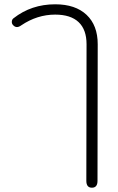

<svg xmlns="http://www.w3.org/2000/svg" viewBox="-20 -604 550 894"><path d="M382 238 383 -398Q383 -466 346 -501Q309 -536 237 -536Q153 -536 79 -486Q68 -478 59 -478Q49 -478 41 -487Q35 -493 35 -502Q35 -513 43 -519Q126 -584 237 -584Q331 -584 383 -535Q435 -486 435 -398L434 238Q434 270 408 270Q382 270 382 238Z"/></svg>

Font: Kodchasan ExtraLight
Style: Regular
Weight: 275
Version: Version 1.000; ttfautohint (v1.6)